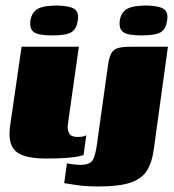

<svg xmlns="http://www.w3.org/2000/svg" viewBox="-20 -568 628 694"><path d="M147 5Q65 5 36 -22Q7 -49 17 -116L58 -399H265L226 -124Q222 -99 230 -86Q238 -73 259 -73Q276 -73 283 -75.5Q290 -78 292 -79L282 -7Q277 -6 264 -3Q251 0 223.5 2.5Q196 5 147 5ZM169 -440Q120 -440 103 -451.5Q86 -463 90 -494Q95 -524 116.5 -536Q138 -548 187 -548Q233 -547 249.5 -535Q266 -523 261 -494Q257 -463 238 -451.5Q219 -440 169 -440ZM336 106Q288 106 254 100.5Q220 95 212 94L222 22Q228 24 244.5 26Q261 28 269 28Q307 28 316.5 8.5Q326 -11 331 -51L370 -329Q374 -358 381 -373Q388 -388 404 -393.5Q420 -399 451 -399H587L536 -29Q530 18 511.5 48Q493 78 452 92Q411 106 336 106ZM492 -440Q443 -440 426 -451.5Q409 -463 413 -494Q418 -524 439.5 -536Q461 -548 510 -548Q556 -547 572.5 -535Q589 -523 584 -494Q580 -463 561 -451.5Q542 -440 492 -440Z"/></svg>

Font: Genos Black
Style: Italic
Weight: 900
Italic angle: -8°
Version: Version 1.010